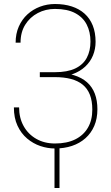

<svg xmlns="http://www.w3.org/2000/svg" viewBox="-20 -741 564 972"><path d="M259.3 -351.6H181.6V-375.5H257.3Q321.3 -375.5 361.1 -394.5Q400.9 -413.6 419.4 -448.5Q438 -483.4 438 -530.8Q438 -579.1 419.2 -616.2Q400.4 -653.3 360.6 -674.6Q320.8 -695.8 258.3 -695.8Q210.9 -695.8 171.4 -675Q131.8 -654.3 107.9 -616.2Q84 -578.1 84 -524.9H59.1Q59.1 -570.3 75.2 -606.7Q91.3 -643.1 119.1 -668.5Q147 -693.8 182.9 -707.3Q218.8 -720.7 258.3 -720.7Q305.2 -720.7 343 -708.5Q380.9 -696.3 408 -672.1Q435.1 -647.9 449.5 -612.1Q463.9 -576.2 463.9 -529.3Q463.9 -492.7 450.7 -460.4Q437.5 -428.2 411.4 -403.8Q385.3 -379.4 347.2 -365.5Q309.1 -351.6 259.3 -351.6ZM181.6 -372.6H259.3Q313.5 -372.6 353.8 -360.4Q394 -348.1 420.4 -324.7Q446.8 -301.3 460 -266.8Q473.1 -232.4 473.1 -188Q473.1 -140.6 457.3 -103.8Q441.4 -66.9 412.6 -41.3Q383.8 -15.6 344.5 -2.4Q305.2 10.7 258.3 10.7Q221.2 10.7 184.3 -1.7Q147.5 -14.2 117.2 -39.8Q86.9 -65.4 68.6 -104.7Q50.3 -144 50.3 -197.3H76.7Q76.7 -144 99.6 -102.8Q122.6 -61.5 163.6 -38.1Q204.6 -14.6 258.3 -14.6Q318.8 -14.6 360.8 -35.4Q402.8 -56.2 425 -94.5Q447.3 -132.8 447.3 -186Q447.3 -230 435.1 -261.2Q422.9 -292.5 398.7 -312.3Q374.5 -332 339.1 -341.3Q303.7 -350.6 257.3 -350.6H181.6ZM281.2 -6.3V210.9H255.9V-6.3Z"/></svg>

Font: Roboto Condensed Thin
Style: Regular
Weight: 250
Width: 3
Designer: Christian Robertson
Foundry: Google
Version: Version 3.009; 2024